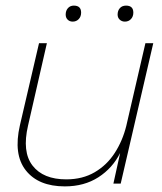

<svg xmlns="http://www.w3.org/2000/svg" viewBox="-20 -654 577 684"><path d="M211 10Q117 10 72 -47Q27 -104 51 -208L119 -500H147L80 -207Q58 -113 96 -64Q134 -15 216 -15Q274 -15 317.5 -40.5Q361 -66 389 -109.5Q417 -153 430 -206L498 -500H526L410 0H384L408 -109Q381 -55 330.5 -22.5Q280 10 211 10ZM425 -577Q414 -577 406.5 -584Q399 -591 399 -602Q399 -616 407 -625Q415 -634 429 -634Q455 -634 455 -609Q455 -595 446.5 -586Q438 -577 425 -577ZM239 -577Q228 -577 221 -584Q214 -591 214 -602Q214 -616 222 -625Q230 -634 243 -634Q269 -634 269 -609Q269 -595 260.5 -586Q252 -577 239 -577Z"/></svg>

Font: Prodigy Sans ExtraLight
Style: Italic
Weight: 200
Italic angle: -13°
Designer: Wei Huang
Foundry: Wei Huang
Version: Version 1.003; ttfautohint (v1.8.3)